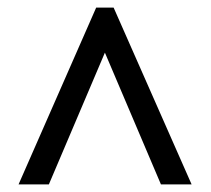

<svg xmlns="http://www.w3.org/2000/svg" viewBox="-20 -734 556 507"><path d="M29 -247H109L257 -595L405 -247H486L280 -714H234Z"/></svg>

Font: Noto Serif Devanagari SemiCondensed Black
Style: Regular
Weight: 900
Width: 4
Designer: Universal Thirst, Indian Type Foundry and the Monotype Design Team
Foundry: Monotype Imaging Inc.
Version: Version 2.004